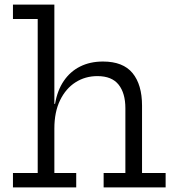

<svg xmlns="http://www.w3.org/2000/svg" viewBox="-20 -810 759 830"><path d="M215 -62H309.5V0H36V-62H143V-728H36V-790H215ZM522 -62V-342Q522 -407 492.8 -444Q463.5 -481 401 -481Q348.5 -481 306.5 -454.2Q264.5 -427.5 239.8 -376.8Q215 -326 215 -254.5L198 -361H218Q228 -419.5 255.8 -460.2Q283.5 -501 326.5 -522.5Q369.5 -544 425 -544Q512 -544 553 -494Q594 -444 594 -353.5V-62H696V0H428V-62Z"/></svg>

Font: Hepta Slab
Style: Regular
Weight: 400
Designer: Michael LaGattuta
Foundry: Michael LaGattuta
Version: Version 1.100